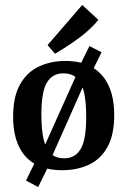

<svg xmlns="http://www.w3.org/2000/svg" viewBox="-20 -677 515 775"><path d="M231 10Q167 10 123 -14Q79 -38 56 -86.5Q33 -135 33 -206Q33 -287 61 -336.5Q89 -386 137 -408.5Q185 -431 244 -431Q308 -431 351.5 -406Q395 -381 418 -332.5Q441 -284 441 -213Q441 -132 413.5 -83Q386 -34 338.5 -12Q291 10 231 10ZM134 78 85 52 125 -30 141 -46 293 -385 298 -404 341 -491 390 -466 349 -383 333 -368 182 -28 177 -9ZM240 -38Q283 -38 305.5 -75.5Q328 -113 328 -204Q328 -266 319 -305Q310 -344 289.5 -362.5Q269 -381 235 -381Q192 -381 169.5 -344Q147 -307 147 -215Q147 -154 156 -115Q165 -76 185 -57Q205 -38 240 -38ZM172 -495 312 -657 377 -597Q360 -575 332 -550.5Q304 -526 270 -503Q236 -480 202 -460Z"/></svg>

Font: Yrsa SemiBold
Style: Regular
Weight: 600
Version: Version 2.004